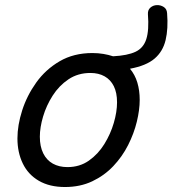

<svg xmlns="http://www.w3.org/2000/svg" viewBox="-20 -732 693 771"><path d="M241 19Q179 19 136 -6Q93 -31 71.5 -75.5Q50 -120 50 -176Q50 -229 69 -288.5Q88 -348 125.5 -400.5Q163 -453 219.5 -486Q276 -519 351 -519Q374 -519 395 -515.5Q416 -512 434 -506Q492 -509 524 -524Q556 -539 567.5 -575Q579 -611 574 -675Q573 -692 584 -701.5Q595 -711 610 -711.5Q625 -712 637.5 -704Q650 -696 651 -679Q656 -617 645 -571Q634 -525 600.5 -496.5Q567 -468 502 -456Q522 -432 531.5 -400.5Q541 -369 541 -331Q541 -291 529.5 -243.5Q518 -196 494.5 -149.5Q471 -103 435 -65Q399 -27 350.5 -4Q302 19 241 19ZM251 -61Q300 -61 337 -87Q374 -113 399 -153.5Q424 -194 437 -238.5Q450 -283 450 -321Q450 -360 437 -386Q424 -412 400 -425.5Q376 -439 343 -439Q293 -439 255 -413.5Q217 -388 191.5 -348Q166 -308 153 -264Q140 -220 140 -183Q140 -144 153.5 -116.5Q167 -89 192 -75Q217 -61 251 -61Z"/></svg>

Font: Playwrite NZ
Style: Regular
Weight: 400
Designer: Veronika Burian, José Scaglione
Foundry: TypeTogether
Version: Version 1.002